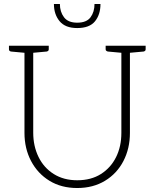

<svg xmlns="http://www.w3.org/2000/svg" viewBox="-20 -936 777 965"><path d="M368 9Q288 9 228.5 -27.5Q169 -64 136 -127Q103 -190 103 -268V-706H147V-269Q147 -202 173.5 -147.5Q200 -93 250 -61.5Q300 -30 368 -30Q438 -30 487.5 -61.5Q537 -93 563.5 -146.5Q590 -200 590 -268V-706H633V-268Q633 -190 600.5 -127Q568 -64 508 -27.5Q448 9 368 9ZM116 -706 111 -670 35 -677Q31 -678 28 -680.5Q25 -683 25 -688V-706ZM225 -706V-688Q225 -683 222 -680.5Q219 -678 215 -677L139 -670L134 -706ZM603 -706 598 -670 522 -677Q518 -678 514.5 -680.5Q511 -683 511 -688V-706ZM712 -706V-688Q712 -683 709 -680.5Q706 -678 702 -677L625 -670L621 -706ZM368 -795Q308 -795 279.5 -829.5Q251 -864 251 -916H281Q281 -877 301.5 -849.5Q322 -822 368 -822Q415 -822 435 -849Q455 -876 455 -916H485Q485 -863 457.5 -829Q430 -795 368 -795Z"/></svg>

Font: Aleo ExtraLight
Style: Regular
Weight: 250
Designer: Alessio Laiso
Foundry: Alessio Laiso
Version: Version 2.001;gftools[0.9.29]